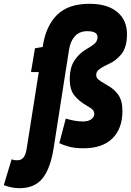

<svg xmlns="http://www.w3.org/2000/svg" viewBox="-140 -770 688 1010"><path d="M1 8 64 -391H23L44 -516L85 -523L86 -532Q102 -634 160.5 -692Q219 -750 331 -750Q424 -750 476 -707.5Q528 -665 528 -590Q528 -523 500 -487Q472 -451 429 -432Q389 -413 377.5 -401.5Q366 -390 366 -376Q366 -362 376.5 -352.5Q387 -343 422 -323Q458 -304 481 -273Q504 -242 504 -186Q504 -94 451.5 -42Q399 10 299 10Q256 10 225 2Q194 -6 172 -17L206 -146Q227 -140 250 -135.5Q273 -131 296 -131Q324 -131 340 -142.5Q356 -154 356 -171Q356 -183 348 -192Q340 -201 312 -217Q277 -237 252 -267Q227 -297 227 -354Q227 -415 252 -452.5Q277 -490 317 -513Q352 -533 362.5 -545.5Q373 -558 373 -575Q373 -606 319 -606Q278 -606 254 -579.5Q230 -553 223 -508L142 10Q125 117 83.5 168.5Q42 220 -38 220Q-77 220 -120 204L-79 68Q-68 72 -60.5 72.5Q-53 73 -47 73Q-28 73 -16 58Q-4 43 1 8Z"/></svg>

Font: Georama ExtraCondensed ExtraBold
Style: Italic
Weight: 800
Width: 2
Italic angle: -9°
Designer: Jean-Baptiste Levee
Foundry: Production Type
Version: Version 1.000